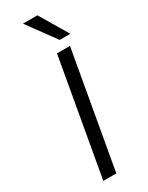

<svg xmlns="http://www.w3.org/2000/svg" viewBox="-224 -896 719 934"><g transform="rotate(-30 136.0 -429.0)"><path d="M97 -858H178L272 -700H212ZM168 -650H241L126 0H53Z"/></g></svg>

Font: Overused Grotesk
Style: Italic
Weight: 400
Italic angle: -10°
Version: Version 0.003